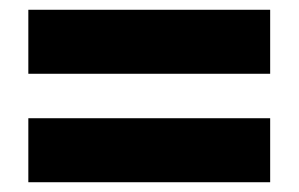

<svg xmlns="http://www.w3.org/2000/svg" viewBox="-20 -549 612 393"><path d="M38 -398H533V-529H38ZM38 -176H533V-307H38Z"/></svg>

Font: Noto Sans Sinhala Black
Style: Regular
Weight: 900
Designer: Jelle Bosma - Monotype Design Team
Foundry: Monotype Imaging Inc.
Version: Version 2.006